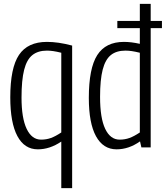

<svg xmlns="http://www.w3.org/2000/svg" viewBox="-20 -760 855 990"><path d="M352 -525V210H296V-30Q237 10 175 10Q106 10 69.5 -58.5Q33 -127 33 -258Q33 -410 78 -477Q123 -544 222 -544Q251 -544 282.5 -539.5Q314 -535 352 -525ZM296 -488Q272 -494 254.5 -496.5Q237 -499 222 -499Q176 -499 147 -476Q118 -453 104.5 -400Q91 -347 91 -257Q91 -151 117.5 -95.5Q144 -40 192 -40Q219 -40 242.5 -48.5Q266 -57 296 -77Z M709 0 702 -31Q644 10 581 10Q512 10 475 -57.5Q438 -125 438 -255Q438 -408 481.5 -476Q525 -544 619 -544Q638 -544 658.5 -541.5Q679 -539 701 -534V-615H585V-652H701V-740H757V-652H815V-615H757V0ZM701 -77V-488Q677 -494 659.5 -496.5Q642 -499 627 -499Q580 -499 551.5 -476Q523 -453 509.5 -401Q496 -349 496 -260Q496 -151 522.5 -95.5Q549 -40 597 -40Q624 -40 647.5 -48.5Q671 -57 701 -77Z"/></svg>

Font: Georama SemiCondensed Light
Style: Regular
Weight: 300
Width: 4
Designer: Jean-Baptiste Levee
Foundry: Production Type
Version: Version 1.000